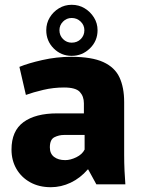

<svg xmlns="http://www.w3.org/2000/svg" viewBox="-20 -769 594 801"><path d="M192 12Q143 12 106 -8.5Q69 -29 48.5 -64.5Q28 -100 28 -145Q28 -223 78 -259.5Q128 -296 218 -296H330V-338Q330 -367 313 -385.5Q296 -404 247 -404Q203 -404 160.5 -394Q118 -384 88 -373L61 -490Q97 -505 156.5 -518.5Q216 -532 277 -532Q363 -532 411 -510Q459 -488 478.5 -446Q498 -404 498 -343V-122Q498 -90 499.5 -56.5Q501 -23 503 0H382L348 -62H346Q315 -26 275 -7Q235 12 192 12ZM252 -101Q274 -101 298.5 -113Q323 -125 333 -145V-206H247Q226 -206 207 -196.5Q188 -187 188 -154Q188 -128 205.5 -114.5Q223 -101 252 -101ZM279 -536Q235 -536 204 -567Q173 -598 173 -643Q173 -672 187.5 -696Q202 -720 226 -734.5Q250 -749 279 -749Q309 -749 333 -734.5Q357 -720 372 -696Q387 -672 387 -643Q387 -598 355 -567Q323 -536 279 -536ZM279 -591Q302 -591 317 -606Q332 -621 332 -643Q332 -664 316.5 -679Q301 -694 279 -694Q258 -694 243 -679Q228 -664 228 -643Q228 -621 243 -606Q258 -591 279 -591Z"/></svg>

Font: Murecho
Style: Bold
Weight: 700
Designer: Neil Summerour
Foundry: Positype
Version: Version 1.010; ttfautohint (v1.8.3)